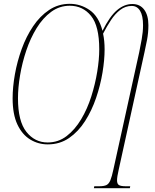

<svg xmlns="http://www.w3.org/2000/svg" viewBox="-20 -744 811 1004"><path d="M230 11Q180 11 138 -14.5Q96 -40 71 -93Q46 -146 46 -230Q46 -289 58 -356Q70 -423 93.5 -488Q117 -553 153 -606.5Q189 -660 237 -692Q285 -724 345 -724Q401 -724 448.5 -691.5Q496 -659 516 -583Q554 -659 592 -691Q630 -723 672 -723Q712 -723 734 -693.5Q756 -664 756 -612Q756 -573 749 -536Q742 -499 736 -473L601 142Q592 181 592 199Q592 218 602.5 224Q613 230 638 230H661L659 240H471L473 230H498Q523 230 536 224Q549 218 557 199Q565 180 573 142L708 -471Q714 -500 721 -539Q728 -578 728 -612Q728 -662 712.5 -687.5Q697 -713 669 -713Q636 -713 609 -692.5Q582 -672 560 -638.5Q538 -605 519 -568Q527 -531 527 -486Q527 -431 516 -364.5Q505 -298 482.5 -232Q460 -166 425 -111Q390 -56 341.5 -22.5Q293 11 230 11ZM229 1Q285 1 328.5 -32.5Q372 -66 404.5 -120.5Q437 -175 457.5 -240Q478 -305 488.5 -369.5Q499 -434 499 -486Q499 -608 456 -661Q413 -714 345 -714Q291 -714 247.5 -682Q204 -650 171.5 -597Q139 -544 117.5 -480Q96 -416 85 -350.5Q74 -285 74 -230Q74 -110 118 -54.5Q162 1 229 1Z"/></svg>

Font: Noto Serif Display ExtraCondensed Thin
Style: Italic
Weight: 100
Width: 2
Italic angle: -12°
Designer: Monotype Design Team
Foundry: Monotype Imaging Inc.
Version: Version 2.009